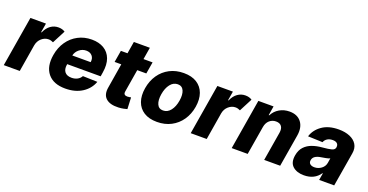

<svg xmlns="http://www.w3.org/2000/svg" viewBox="-32 -1313 3757 1959"><g transform="rotate(20 1847.0 -333.0)"><path d="M9.6 0 100.5 -545.5H269.2L252.5 -446H258.2Q282.3 -500 320.1 -526.5Q358 -552.9 403.4 -552.9Q446.7 -552.9 475.5 -533L401.6 -390.6Q391 -395.6 378.4 -399.7Q365.8 -403.8 350.1 -403.8Q309.7 -403.8 275.4 -374.3Q241.1 -344.8 232.2 -296.2L183.2 0Z M678.6 10.3Q550.4 10.3 489 -64.8Q427.6 -139.9 449.6 -270.6Q463.8 -355.1 507.6 -418.5Q551.5 -481.9 618.3 -517.2Q685 -552.6 767 -552.6Q844.5 -552.6 898.6 -520.2Q952.8 -487.9 976 -426Q999.3 -364 984.4 -274.1L977.6 -230.8H614.3L613.3 -224.4Q605.1 -172.6 628.6 -143.8Q652 -115.1 702.8 -115.1Q736.5 -115.1 764.2 -129.3Q791.9 -143.5 806.8 -170.8L965.2 -166.2Q936.1 -85.9 861.3 -37.8Q786.6 10.3 678.6 10.3ZM632.8 -331.7H832.4Q839.1 -373.6 816.4 -400.4Q793.7 -427.2 751.1 -427.2Q708.8 -427.2 675.4 -399.7Q642 -372.2 632.8 -331.7Z M1426.8 -545.5 1405.2 -417.6H1306.8L1266.3 -173.3Q1262.1 -149.1 1272.4 -139.4Q1282.7 -129.6 1303.3 -129.6Q1312.9 -129.6 1324.8 -131.7Q1336.6 -133.9 1342.7 -134.9L1348.4 -9.6Q1334.5 -5.7 1311.3 -0.7Q1288 4.3 1256.7 6Q1163.7 10.3 1119.3 -30.7Q1074.9 -71.7 1090.2 -154.1L1133.5 -417.6H1061.1L1082.7 -545.5H1154.5L1176.1 -676.1H1349.8L1328.1 -545.5Z M1674.4 10.3Q1588.4 10.3 1532.3 -25.2Q1476.2 -60.7 1453.7 -124.3Q1431.1 -187.9 1445 -272Q1458.8 -355.8 1502.1 -419Q1545.5 -482.2 1612.9 -517.4Q1680.4 -552.6 1766 -552.6Q1851.9 -552.6 1907.8 -517Q1963.8 -481.5 1986.5 -418Q2009.2 -354.4 1995.4 -269.9Q1981.5 -186.4 1938 -123.2Q1894.5 -60 1827.2 -24.9Q1759.9 10.3 1674.4 10.3ZM1693.9 -120.7Q1741.8 -120.7 1774.9 -162.8Q1807.9 -204.9 1818.9 -273.4Q1829.9 -340.6 1811.6 -382.3Q1793.3 -424 1746.4 -424Q1698.5 -424 1665.5 -381.6Q1632.5 -339.1 1621.4 -271Q1610.4 -203.5 1628.6 -162.1Q1646.7 -120.7 1693.9 -120.7Z M2039.4 0 2130.3 -545.5H2299L2282.3 -446H2288Q2312.1 -500 2350 -526.5Q2387.8 -552.9 2433.2 -552.9Q2476.6 -552.9 2505.3 -533L2431.5 -390.6Q2420.8 -395.6 2408.2 -399.7Q2395.6 -403.8 2380 -403.8Q2339.5 -403.8 2305.2 -374.3Q2271 -344.8 2262.1 -296.2L2213.1 0Z M2709.9 -311.1 2658 0H2484.4L2575.3 -545.5H2740.4L2724.1 -445.3H2730.1Q2755.7 -495.4 2804.3 -524Q2853 -552.6 2913.7 -552.6Q2999.6 -552.6 3042.1 -496.3Q3084.5 -440 3068.9 -347.7L3010.7 0H2837L2889.2 -313.6Q2896.7 -359 2878.2 -384.6Q2859.7 -410.2 2817.8 -410.2Q2777 -410.2 2747.3 -383.9Q2717.7 -357.6 2709.9 -311.1Z M3269.9 9.2Q3192.1 9.2 3148.1 -30.7Q3104 -70.7 3117.5 -151.3Q3127.8 -211.6 3161.4 -247.3Q3195 -283 3243.8 -300.2Q3292.6 -317.5 3348.4 -322.1Q3419 -328.1 3450.3 -337Q3481.5 -345.9 3486.2 -370.7V-372.5Q3490.4 -399.9 3474.4 -414.8Q3458.5 -429.7 3426.5 -429.7Q3392.4 -429.7 3368.3 -414.8Q3344.1 -399.9 3334.5 -373.6L3175.4 -379.3Q3197.8 -453.8 3267.9 -503.2Q3338.1 -552.6 3448.2 -552.6Q3517 -552.6 3568.2 -531.1Q3619.3 -509.6 3644.2 -469.1Q3669 -428.6 3659.4 -370.7L3597.3 0H3433.9L3446.7 -76H3442.5Q3383.9 9.2 3269.9 9.2ZM3343 -104.4Q3384.2 -104.4 3417.6 -129.3Q3451 -154.1 3457.7 -193.9L3465.9 -245.7Q3450.6 -237.9 3423.1 -232.8Q3395.6 -227.6 3371.4 -223.7Q3333.1 -218 3310.2 -202.2Q3287.3 -186.4 3283.4 -159.8Q3279.1 -133.2 3295.8 -118.8Q3312.5 -104.4 3343 -104.4Z"/></g></svg>

Font: Inter UI Extra Bold
Style: Italic
Weight: 800
Italic angle: 9.39999°
Designer: Rasmus Andersson
Foundry: rsms
Version: 3.2;8d6f07862